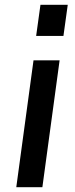

<svg xmlns="http://www.w3.org/2000/svg" viewBox="-20 -782 314 802"><path d="M120 -530 48 0H157L229 -530ZM149 -762 131 -632H245L263 -762Z"/></svg>

Font: Cheyenne Sans Medium
Style: Italic
Weight: 500
Italic angle: -8.13011°
Designer: The Public Sans project authors (U.S. Web Design System), Libre Franklin designed by Pablo Impallari and Rodrigo Fuenzal
Foundry: The Cheyenne Sans Project Authors
Version: Version 2.007